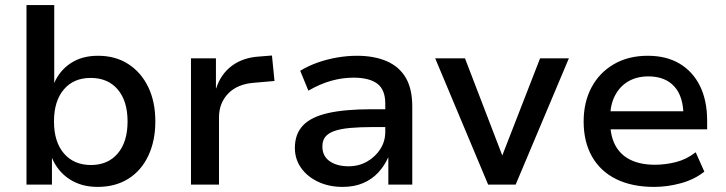

<svg xmlns="http://www.w3.org/2000/svg" viewBox="-20 -725 2850 754"><path d="M363 9Q300 9 253.5 -21Q207 -51 184 -105V0H84V-705H193V-399Q214 -448 258 -477Q302 -506 365 -506Q434 -506 484.5 -473Q535 -440 562.5 -382.5Q590 -325 590 -248Q590 -172 562.5 -113.5Q535 -55 484 -23Q433 9 363 9ZM337 -77Q404 -77 442.5 -122.5Q481 -168 481 -248Q481 -328 442.5 -373.5Q404 -419 336 -419Q269 -419 230.5 -373.5Q192 -328 192 -248Q192 -168 231 -122.5Q270 -77 337 -77Z M730 0V-496H828V-378H829Q847 -434 890.5 -466.5Q934 -499 998 -503L1048 -507L1058 -407L978 -400Q912 -395 876 -357.5Q840 -320 840 -264V0Z M1326 9Q1272 9 1229.5 -11Q1187 -31 1162.5 -65.5Q1138 -100 1138 -144Q1138 -199 1170 -232.5Q1202 -266 1268.5 -281Q1335 -296 1439 -296H1509V-226H1444Q1392 -226 1354.5 -222.5Q1317 -219 1293 -210.5Q1269 -202 1257.5 -187.5Q1246 -173 1246 -150Q1246 -112 1274.5 -92Q1303 -72 1349 -72Q1389 -72 1421.5 -90.5Q1454 -109 1473.5 -139.5Q1493 -170 1493 -207V-318Q1493 -373 1461.5 -396.5Q1430 -420 1368 -420Q1325 -420 1281.5 -408Q1238 -396 1191 -369L1159 -447Q1190 -466 1226.5 -479Q1263 -492 1303 -499Q1343 -506 1382 -506Q1449 -506 1498 -485Q1547 -464 1573 -420.5Q1599 -377 1599 -307V0H1505V-106H1504Q1490 -74 1465.5 -47.5Q1441 -21 1406 -6Q1371 9 1326 9Z M1897 0 1689 -496H1806L1955 -108H1950L2101 -496H2214L2005 0Z M2549 9Q2462 9 2400 -21.5Q2338 -52 2305 -110Q2272 -168 2272 -248Q2272 -323 2302.5 -381Q2333 -439 2390 -472.5Q2447 -506 2524 -506Q2597 -506 2649 -475Q2701 -444 2729 -387Q2757 -330 2757 -251V-217H2357V-288H2682L2664 -270Q2664 -346 2628 -385.5Q2592 -425 2526 -425Q2481 -425 2447.5 -405.5Q2414 -386 2395 -349.5Q2376 -313 2376 -261V-250Q2376 -192 2396.5 -154Q2417 -116 2456.5 -97Q2496 -78 2552 -78Q2593 -78 2634.5 -88.5Q2676 -99 2712 -127L2746 -51Q2707 -20 2654 -5.5Q2601 9 2549 9Z"/></svg>

Font: Nunito Sans 8pt SemiBold
Style: Regular
Weight: 600
Version: Version 3.101;gftools[0.9.27]